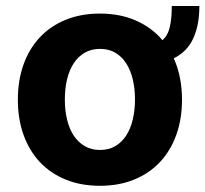

<svg xmlns="http://www.w3.org/2000/svg" viewBox="-20 -597 672 628"><path d="M38.4 -270.6Q38.4 -334.2 57 -386Q75.6 -437.9 110.4 -475Q145.2 -512.1 195 -532.3Q244.7 -552.6 306.8 -552.6Q372.9 -552.6 424.5 -529.8Q476.2 -507.1 511.4 -465.6Q529.5 -481.5 535.7 -510.1Q541.9 -538.7 541.9 -577.4H632.1Q632.1 -514.6 612 -471.2Q592 -427.9 548.3 -406.2Q575.3 -346.9 575.3 -270.6Q575.3 -207.7 556.6 -155.9Q538 -104 503.2 -66.9Q468.4 -29.8 418.7 -9.6Q369 10.7 306.8 10.7Q244.7 10.7 195 -9.6Q145.2 -29.8 110.4 -66.9Q75.6 -104 57 -155.9Q38.4 -207.7 38.4 -270.6ZM192.1 -271.7Q192.1 -236.2 199.4 -205.8Q206.7 -175.4 221.2 -153.4Q235.8 -131.4 257.3 -119Q278.8 -106.5 307.5 -106.5Q335.6 -106.5 356.9 -119Q378.2 -131.4 392.6 -153.4Q407 -175.4 414.2 -205.8Q421.5 -236.2 421.5 -271.7Q421.5 -307.5 414.2 -337.7Q407 -367.9 392.6 -390.1Q378.2 -412.3 356.9 -424.7Q335.6 -437.1 307.5 -437.1Q278.8 -437.1 257.3 -424.7Q235.8 -412.3 221.2 -390.1Q206.7 -367.9 199.4 -337.7Q192.1 -307.5 192.1 -271.7Z"/></svg>

Font: Cannonade
Style: Bold
Weight: 700
Designer: Rasmus Andersson
Foundry: rsms
Version: Version 3.012;git-f93a4a705